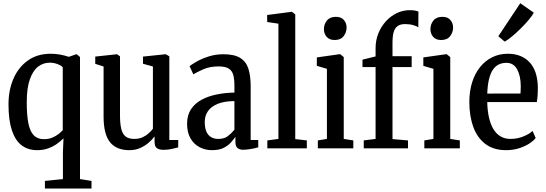

<svg xmlns="http://www.w3.org/2000/svg" viewBox="-20 -890 3276 1152"><path d="M249.5 241V195.5L357.5 184.5V23L361 -60Q343.5 -42.5 320.5 -26.2Q297.5 -10 268.2 0.5Q239 11 203 11Q148.5 11 110.2 -17.8Q72 -46.5 51.5 -107.5Q31 -168.5 31 -264Q31 -349 60.5 -417.5Q90 -486 146.8 -526.8Q203.5 -567.5 284.5 -567.5Q312 -567.5 339.2 -562.8Q366.5 -558 393 -549L436 -564H441L460 -548V184.5L529 195.5V241ZM243.5 -55Q271.5 -55 293.2 -64Q315 -73 331 -85.5Q347 -98 356.5 -109V-486Q349 -496 326.2 -505Q303.5 -514 278.5 -514Q239 -514 208 -489.8Q177 -465.5 158.8 -413.2Q140.5 -361 140.5 -276.5Q140.5 -199.5 150.2 -150.5Q160 -101.5 182.5 -78.2Q205 -55 243.5 -55Z M961.5 9Q935 9 921.2 -1.2Q907.5 -11.5 907.5 -38V-71.5Q893 -52 871.2 -33.2Q849.5 -14.5 820.8 -1.8Q792 11 756.5 11Q678 11 639.8 -37.2Q601.5 -85.5 601.5 -190V-491L551.5 -507V-550.5L681 -564.5H682.5L700 -552V-197.5Q700 -148.5 707.5 -117.2Q715 -86 733.5 -71.2Q752 -56.5 785 -56.5Q814 -56.5 835.2 -66.2Q856.5 -76 872 -90Q887.5 -104 897.5 -117.5V-491L838 -507.5V-550.5L972.5 -564.5H975L996 -552V-50H1049.5L1049 -5.5Q1033.5 -1.5 1010.2 3.8Q987 9 961.5 9Z M1252 11Q1211.5 11 1177.5 -6.8Q1143.5 -24.5 1123 -59.8Q1102.5 -95 1102.5 -147.5Q1102.5 -198.5 1125.5 -233.8Q1148.5 -269 1188.2 -290.8Q1228 -312.5 1279 -323Q1330 -333.5 1386.5 -334.5V-374Q1386.5 -413.5 1379.8 -439.5Q1373 -465.5 1352.5 -478.5Q1332 -491.5 1291.5 -491.5Q1238.5 -491.5 1199.8 -474.2Q1161 -457 1140 -444L1117.5 -493Q1129.5 -503 1159 -520Q1188.5 -537 1230.5 -550.8Q1272.5 -564.5 1320.5 -564.5Q1387.5 -564.5 1422.8 -541.5Q1458 -518.5 1471 -475.8Q1484 -433 1484 -373V-50H1529.5V-6Q1520 -3 1504 0.5Q1488 4 1470.5 6.2Q1453 8.5 1437.5 8.5Q1418 8.5 1405.2 -1.8Q1392.5 -12 1392.5 -38.5V-69Q1382 -54 1365.5 -35.2Q1349 -16.5 1322 -2.8Q1295 11 1252 11ZM1288.5 -56.5Q1324.5 -56.5 1345.5 -72Q1366.5 -87.5 1386.5 -111.5V-283.5Q1326 -283 1286.5 -267Q1247 -251 1227.8 -223.2Q1208.5 -195.5 1208.5 -159.5Q1208.5 -121.5 1219 -99Q1229.5 -76.5 1247.8 -66.5Q1266 -56.5 1288.5 -56.5Z M1650.5 -56.5V-748L1583 -758V-800L1729 -819H1731.5L1751.5 -804V-55.5L1821 -47.5V0H1584V-47.5Z M1887 0V-47.5L1941.5 -56.5V-477L1881 -495V-545.5L2018.5 -565H2021L2042.5 -547.5V-56.5L2100 -47.5V0ZM1987.5 -650Q1956 -650 1939.8 -669.2Q1923.5 -688.5 1923.5 -715Q1923.5 -744 1941.2 -766.5Q1959 -789 1995 -789H1996Q2027 -789 2043.2 -770.2Q2059.5 -751.5 2059.5 -725Q2059.5 -696 2041.8 -673Q2024 -650 1988.5 -650Z M2162.5 0V-47.5L2233.5 -56.5V-487.5H2155V-532L2233.5 -551.5V-601Q2233.5 -649 2250.5 -690.5Q2267.5 -732 2296.2 -763.2Q2325 -794.5 2361.8 -811.8Q2398.5 -829 2438 -829Q2460 -829 2472 -826.2Q2484 -823.5 2490.5 -820.5L2490 -726Q2481 -733 2459.8 -739.2Q2438.5 -745.5 2411 -745.5Q2381.5 -745.5 2365 -733.2Q2348.5 -721 2341.8 -696.5Q2335 -672 2335 -635.5V-553H2450V-487.5H2335V-55.5L2428 -47.5V0ZM2526 0V-47.5L2580.5 -56.5V-477L2520 -495V-545.5L2657.5 -565H2660L2681.5 -547.5V-56.5L2739 -47.5V0ZM2626.5 -650Q2595 -650 2578.8 -669.2Q2562.5 -688.5 2562.5 -715Q2562.5 -744 2580.2 -766.5Q2598 -789 2634 -789H2635Q2666 -789 2682.2 -770.2Q2698.5 -751.5 2698.5 -725Q2698.5 -696 2680.8 -673Q2663 -650 2627.5 -650Z M3016.5 11Q2942 11 2893 -25.8Q2844 -62.5 2820 -128Q2796 -193.5 2796 -278Q2796 -343.5 2813 -396.8Q2830 -450 2861 -488.2Q2892 -526.5 2934.2 -547Q2976.5 -567.5 3026.5 -567.5Q3109 -567.5 3156.8 -517Q3204.5 -466.5 3207 -369Q3207 -336.5 3205.5 -315.5Q3204 -294.5 3201 -277.5H2903.5Q2904.5 -226.5 2913.8 -185.5Q2923 -144.5 2940.2 -115.8Q2957.5 -87 2983 -71.8Q3008.5 -56.5 3043 -56.5Q3083.5 -56.5 3120 -71.2Q3156.5 -86 3175.5 -104.5L3194 -62Q3179.5 -43.5 3152.8 -26.8Q3126 -10 3091 0.5Q3056 11 3016.5 11ZM2903.5 -328.5 3103 -329Q3103.5 -341 3104 -351.5Q3104.5 -362 3104.5 -372.5Q3104.5 -434 3083 -473.5Q3061.5 -513 3018.5 -513Q2994 -513 2973.8 -503.8Q2953.5 -494.5 2938.5 -473.2Q2923.5 -452 2914.5 -416.5Q2905.5 -381 2903.5 -328.5ZM3008 -640.5 2970 -672.5 3101.5 -870.5 3183 -814Q3173 -795.5 3151.8 -770.2Q3130.5 -745 3104.5 -719.2Q3078.5 -693.5 3053 -672.2Q3027.5 -651 3009 -640.5Z"/></svg>

Font: Merriweather 24pt SemiCondensed
Style: Regular
Weight: 400
Width: 4
Designer: Eben Sorkin
Foundry: Eben Sorkin
Version: Version 2.100